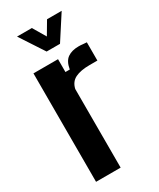

<svg xmlns="http://www.w3.org/2000/svg" viewBox="-201 -856 762 920"><g transform="rotate(-30 179.5 -396.0)"><path d="M43 0V-600H179V-529H203Q210 -571 233.5 -587.5Q257 -604 295 -604Q307 -604 319 -602.5Q331 -601 339 -601V-500H296Q246 -500 216.5 -485.5Q187 -471 179 -435V0ZM63 -792H145L187 -721L229 -792H310L224 -659H150Z"/></g></svg>

Font: Big Shoulders Text ExtraBold
Style: Regular
Weight: 800
Designer: Patric King
Foundry: XO Type Co
Version: Version 1.000; ttfautohint (v1.8.2)